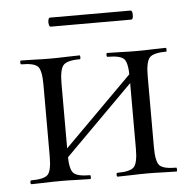

<svg xmlns="http://www.w3.org/2000/svg" viewBox="-43 -554 602 597"><g transform="rotate(-5 258.0 -255.5)"><path d="M126.6 -48 112.6 -62 384.4 -333.8 398.4 -320ZM95.8 -81V-305Q95.8 -349 84.6 -361.5Q73.4 -374 33 -374Q30 -374 30 -380Q30 -386 33 -386Q51.6 -386 75.7 -385Q99.8 -384 125.4 -384Q149.2 -384 173.2 -385Q197.2 -386 215.6 -386Q217.6 -386 217.6 -380Q217.6 -374 215.6 -374Q174.4 -374 163.2 -360Q152 -346 152 -303V-81Q152 -38 163.2 -25Q174.4 -12 215.6 -12Q217.6 -12 217.6 -6Q217.6 0 215.6 0Q196.2 0 172.7 -1Q149.2 -2 125.4 -2Q99.7 -2 75.6 -1Q51.5 0 32 0Q29 0 29 -6Q29 -12 32 -12Q73.4 -12 84.6 -25Q95.8 -38 95.8 -81ZM364.8 -81V-305Q364.8 -349 353.6 -361.5Q342.4 -374 302 -374Q299 -374 299 -380Q299 -386 302 -386Q320.6 -386 344.7 -385Q368.8 -384 394.4 -384Q418.2 -384 442.2 -385Q466.2 -386 484.6 -386Q486.6 -386 486.6 -380Q486.6 -374 484.6 -374Q443.4 -374 432.2 -360Q421 -346 421 -303V-81Q421 -38 432.2 -25Q443.4 -12 484.6 -12Q486.6 -12 486.6 -6Q486.6 0 484.6 0Q465.2 0 441.7 -1Q418.2 -2 394.4 -2Q368.8 -2 344.1 -1Q319.5 0 301.1 0Q298 0 298 -6Q298 -12 300.9 -12Q341.6 -12 353.2 -25Q364.8 -38 364.8 -81ZM134 -482.8Q130.4 -482.8 128.7 -489.9Q127 -497 128.7 -504Q130.4 -511 134 -511H385Q389.6 -511 390.9 -504Q392.2 -497 390.9 -489.9Q389.6 -482.8 385 -482.8Z"/></g></svg>

Font: Cormorant Light
Style: Regular
Weight: 300
Designer: Christian Thalmann (Catharsis Fonts)
Foundry: Catharsis Fonts
Version: Version 4.000